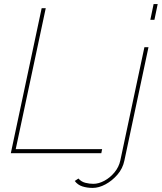

<svg xmlns="http://www.w3.org/2000/svg" viewBox="-20 -750 792 940"><path d="M184 -710H204L57 -20H480L476 0H33ZM434 170Q406 170 383 162.5Q360 155 346 136L364 124Q378 140 398 145Q418 150 437 150Q463 150 491 135Q519 120 540.5 94Q562 68 569 36L687 -519H707L589 36Q581 75 555 105Q529 135 496.5 152.5Q464 170 434 170ZM732 -730H752L736 -653H716Z"/></svg>

Font: Raleway Thin
Style: Italic
Weight: 100
Italic angle: -12°
Designer: Matt McInerney, Pablo Impallari, Rodrigo Fuenzalida
Foundry: Matt McInerney, Pablo Impallari, Rodrigo Fuenzalida
Version: Version 4.026